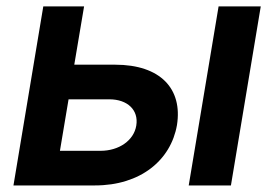

<svg xmlns="http://www.w3.org/2000/svg" viewBox="-20 -565 835 585"><path d="M21 0H269.2C408 0 500.4 -76.7 519.2 -183.9C536.6 -294 469.5 -367.9 330.6 -367.9H206.3L236.2 -545.5H111.9ZM162.6 -105.5 188.9 -262.4H313.2C368.3 -262.4 403.1 -229.8 395.2 -182.2C387.8 -137.1 342.7 -105.5 286.2 -105.5ZM555 0H683.6L774.5 -545.5H646Z"/></svg>

Font: Margiela Sans Semi Bold
Style: Italic
Weight: 600
Italic angle: -9.39999°
Designer: Stefan Endress, Andreas Faust
Version: Version 1.100;FEAKit 1.0